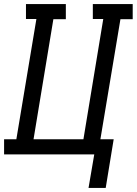

<svg xmlns="http://www.w3.org/2000/svg" viewBox="-30 -755 669 939"><path d="M487 164H403L431 0H-10V-74H50L148 -662H97V-735H292V-661H231L134 -74H378L475 -662H424V-735H619V-661H559L461 -74H526Z"/></svg>

Font: Iosevka Curly Slab ExObl
Style: Regular
Weight: 400
Width: 7
Italic angle: -9°
Monospace: yes
Designer: Belleve Invis
Foundry: Belleve Invis
Version: Version 11.1.0; ttfautohint (v1.8.3)